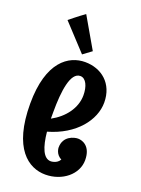

<svg xmlns="http://www.w3.org/2000/svg" viewBox="-157 -874 715 976"><g transform="rotate(20 200.5 -386.0)"><path d="M383 -105C383 -182 334 -196 312 -196C291 -196 234 -182 234 -120C234 -120 234 -83 268 -67C254 -40 220 -40 220 -40C180 -40 159 -94 151 -175C296 -216 374 -319 374 -413C374 -517 301 -574 213 -574C125 -574 22 -508 22 -280C22 -38 125 33 217 33C308 33 383 -28 383 -105ZM262 -412C262 -342 214 -280 147 -244V-280C147 -394 161 -499 214 -499C245 -499 262 -459 262 -412ZM134 -805C101 -782 55 -744 55 -744L184 -605L230 -639Z"/></g></svg>

Font: Rum Raisin
Style: Regular
Weight: 400
Designer: Astigmatic (AOETI)
Foundry: Astigmatic (AOETI)
Version: Version 1.000